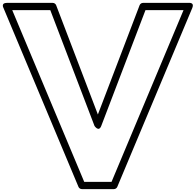

<svg xmlns="http://www.w3.org/2000/svg" viewBox="-89 -1283 1354 1328"><path d="M493.6 -25 -4.4 -1213H258.8L564.6 -412.1C564.6 -412.1 594.1 -366.9 611.4 -412.1L917.2 -1213H1180.4L682.4 -25ZM453.9 9.7C457.4 18 466.7 25 477 25H699C708.1 25 718.1 19.2 722.1 9.7L1241.1 -1228.3C1257.4 -1267.4 1218 -1263 1218 -1263H900C890.1 -1263 880.3 -1256.6 876.6 -1246.9L588 -491.1L299.4 -1246.9C295.8 -1256.2 286.4 -1263 276 -1263H-42C-84.3 -1263 -65.1 -1228.3 -65.1 -1228.3Z"/></svg>

Font: Poland Can Into
Style: BigWritingsOLn
Weight: 700
Foundry: Cannot Into Space Fonts
Version: Version 0.92